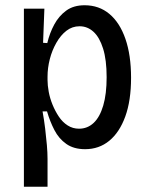

<svg xmlns="http://www.w3.org/2000/svg" viewBox="-20 -555 566 731"><path d="M71 156V-254V-522H149L144 -392L160 -391Q169 -429 186.5 -461.5Q204 -494 232 -514.5Q260 -535 302 -535Q357 -535 396.5 -502Q436 -469 457.5 -407Q479 -345 479 -259Q479 -172 457 -111.5Q435 -51 396 -19Q357 13 304 13Q261 13 232.5 -7Q204 -27 187 -60Q170 -93 159 -131H142Q148 -98 152 -65Q156 -32 158.5 -2.5Q161 27 161 50V156ZM281 -65Q313 -65 336.5 -87Q360 -109 373 -153Q386 -197 386 -261Q386 -327 372.5 -370Q359 -413 336 -434Q313 -455 283 -455Q255 -455 233 -438Q211 -421 194.5 -392Q178 -363 169.5 -329.5Q161 -296 161 -263V-250Q161 -230 165.5 -205.5Q170 -181 180 -156.5Q190 -132 204 -111Q218 -90 237.5 -77.5Q257 -65 281 -65Z"/></svg>

Font: Bricolage Grotesque SemiCondensed
Style: Regular
Weight: 400
Width: 4
Designer: Mathieu Triay
Foundry: Atelier Triay
Version: Version 1.001;gftools[0.9.33.dev8+g029e19f]